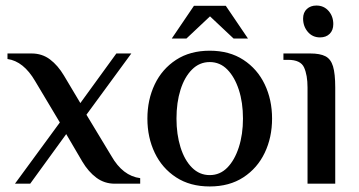

<svg xmlns="http://www.w3.org/2000/svg" viewBox="-20 -663 1296 693"><path d="M34 0 196 -221 107 -370Q65 -442 7 -450V-470H94Q132 -470 160.5 -448.5Q189 -427 211 -390L270 -291L400 -470H454L292 -249L382 -100Q423 -28 486 -20V0H394Q357 0 328 -21.5Q299 -43 277 -80L219 -179L89 0Z M737 10Q666 10 615.5 -23Q565 -56 538.5 -111.5Q512 -167 512 -235Q512 -303 538.5 -358.5Q565 -414 615.5 -447Q666 -480 737 -480Q808 -480 858.5 -447Q909 -414 935.5 -358.5Q962 -303 962 -235Q962 -167 935.5 -111.5Q909 -56 858.5 -23Q808 10 737 10ZM737 -31Q774 -31 800.5 -58Q827 -85 842 -131.5Q857 -178 857 -235Q857 -293 842 -339Q827 -385 800.5 -412Q774 -439 737 -439Q700 -439 673 -412Q646 -385 631.5 -339Q617 -293 617 -235Q617 -178 631.5 -131.5Q646 -85 673 -58Q700 -31 737 -31ZM600 -524 680 -642H795L875 -524H823L738 -604L653 -524Z M1135 -528Q1108 -528 1091 -548Q1074 -568 1074 -596Q1074 -618 1087.5 -630.5Q1101 -643 1122 -643Q1149 -643 1166 -623.5Q1183 -604 1183 -576Q1183 -554 1170 -541Q1157 -528 1135 -528ZM1090 0V-347Q1090 -392 1077.5 -419.5Q1065 -447 1020 -447H1003V-470H1100Q1135 -470 1154.5 -460Q1174 -450 1182 -423.5Q1190 -397 1190 -347V0Z"/></svg>

Font: El Messiri Medium
Style: Regular
Weight: 500
Designer: Mohamed Gaber
Foundry: Kief Type Foundry
Version: Version 2.020; ttfautohint (v1.8.3)